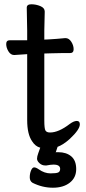

<svg xmlns="http://www.w3.org/2000/svg" viewBox="-20 -671 400 897"><path d="M168 19Q145 13 130 -11Q107 -44 107 -110V-418Q100 -418 47 -414H46Q30 -414 19.5 -431Q9 -448 9 -465.5Q9 -483 26 -483H107V-528L105 -635Q105 -651 126.5 -651Q148 -651 168.5 -642.5Q189 -634 189 -617L187 -528V-486L209 -487Q245 -489 285 -493H286Q302 -493 313 -476Q324 -459 324 -441Q324 -423 307 -423H268Q240 -423 220 -422L187 -421V-108Q187 -70 192.5 -61Q198 -52 214 -52Q254 -52 306 -92Q325 -106 339 -106Q353 -106 353 -90Q353 -66 306 -22Q276 5 249 15L241 39Q236 40 241.5 40Q247 40 252 40Q290 40 313 59.5Q336 79 336 119Q336 159 306 182.5Q276 206 227 206Q178 206 132 183Q119 175 119 157.5Q119 140 125 125.5Q131 111 139.5 111Q148 111 161 120Q188 139 216 139Q244 139 252.5 134.5Q261 130 261 118Q261 98 230 98Q217 98 197 102H191Q176 102 164.5 91.5Q153 81 153 70.5Q153 60 159 44Q164 30 168 19Z"/></svg>

Font: LXGW WenKai Lite
Style: Bold
Weight: 700
Designer: LXGW / Fontworks Inc.
Foundry: LXGW / Fontworks Inc.
Version: Version 1.330;April 28, 2024